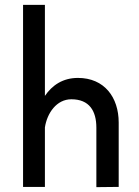

<svg xmlns="http://www.w3.org/2000/svg" viewBox="-20 -770 574 791"><path d="M469 -265C469 -369 410 -449 301 -449C239 -449 195 -419 165 -375V-750H75V0H165V-245C174 -304 213 -361 274 -361C348 -361 377 -313 377 -244V1L469 0Z"/></svg>

Font: Glacial Indifference
Style: Medium
Weight: 500
Version: Version 1.001